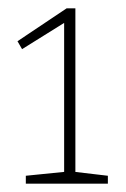

<svg xmlns="http://www.w3.org/2000/svg" viewBox="-20 -787 302 461"><path d="M161 -367 154 -375 239 -365V-346H42V-365L141 -375L134 -367V-739L142 -737L33 -669L22 -688L140 -767H161Z"/></svg>

Font: Bitter Thin ExtraLight
Style: Regular
Weight: 250
Version: Version 2.002